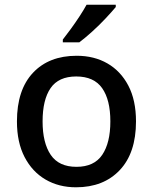

<svg xmlns="http://www.w3.org/2000/svg" viewBox="-20 -786 649 816"><path d="M558 -270Q558 -136 489 -63Q420 10 303 10Q230 10 173.5 -23Q117 -56 84.5 -118.5Q52 -181 52 -270Q52 -404 120 -476.5Q188 -549 306 -549Q380 -549 436.5 -516.5Q493 -484 525.5 -422Q558 -360 558 -270ZM161 -270Q161 -179 195.5 -128Q230 -77 305 -77Q380 -77 414.5 -128Q449 -179 449 -270Q449 -362 414 -411.5Q379 -461 304 -461Q229 -461 195 -411.5Q161 -362 161 -270ZM472 -756Q457 -738 430 -709Q403 -680 372 -652Q341 -624 317 -606H247V-618Q262 -637 281 -663Q300 -689 318 -716.5Q336 -744 348 -766H472Z"/></svg>

Font: Noto Sans Ethiopic Medium
Style: Regular
Weight: 500
Designer: Monotype Design Team
Foundry: Monotype Imaging Inc.
Version: Version 2.102; ttfautohint (v1.8.4.7-5d5b)